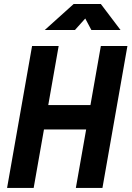

<svg xmlns="http://www.w3.org/2000/svg" viewBox="-20 -918 643 938"><path d="M350.6 0H480.5L602.5 -693.4H472.7L421.9 -404.8H215.8L266.6 -693.4H136.7L14.6 0H144.5L194.8 -285.6H400.9ZM198.7 -771.5H346.2L396.5 -827.6L426.3 -771.5H568.8L472.7 -898.4H339.8Z"/></svg>

Font: Cascadia Mono PL
Style: Bold Italic
Weight: 700
Italic angle: -10°
Monospace: yes
Designer: Aaron Bell
Foundry: Saja Typeworks
Version: Version 2404.023